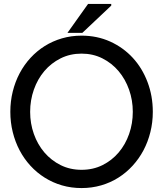

<svg xmlns="http://www.w3.org/2000/svg" viewBox="-20 -935 818 970"><path d="M392.1 -77.1Q450.2 -77.1 497.8 -100.8Q545.4 -124.5 579.6 -164.8Q613.8 -205.1 632.3 -258.1Q650.9 -311 650.9 -370.1Q650.9 -428.7 632.1 -481.9Q613.3 -535.2 579.1 -575.7Q544.9 -616.2 497.3 -640.1Q449.7 -664.1 392.1 -664.1Q334 -664.1 286.1 -640.1Q238.3 -616.2 204.1 -575.9Q169.9 -535.6 151.1 -482.2Q132.3 -428.7 132.3 -370.1Q132.3 -311 151.1 -258.1Q169.9 -205.1 204.3 -164.8Q238.8 -124.5 286.4 -100.8Q334 -77.1 392.1 -77.1ZM392.1 15.1Q339.8 15.1 293 1.5Q246.1 -12.2 206.1 -37.4Q166 -62.5 133.8 -97.7Q101.6 -132.8 79.1 -175.5Q56.6 -218.3 44.4 -267.6Q32.2 -316.9 32.2 -370.1Q32.2 -423.3 44.4 -472.7Q56.6 -522 79.3 -564.9Q102.1 -607.9 134.3 -642.8Q166.5 -677.7 206.3 -702.6Q246.1 -727.5 293 -741.2Q339.8 -754.9 392.1 -754.9Q470.7 -754.9 536.9 -724.9Q603 -694.8 650.9 -642.8Q698.7 -590.8 725.3 -520.5Q752 -450.2 752 -370.1Q752 -316.9 739.7 -267.6Q727.5 -218.3 704.8 -175.5Q682.1 -132.8 649.9 -97.7Q617.7 -62.5 577.9 -37.4Q538.1 -12.2 491 1.5Q443.8 15.1 392.1 15.1ZM424.8 -915H542V-906.7L396 -769H320.8Z"/></svg>

Font: Twentytwelve Slab
Style: TwentytwelveSlab
Weight: 400
Designer: Domenico Catapano
Version: Version 1.00 2012